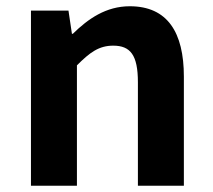

<svg xmlns="http://www.w3.org/2000/svg" viewBox="-20 -594 681 614"><path d="M79 0H226V-385C267 -426 296 -448 342 -448C397 -448 421 -418 421 -331V0H568V-349C568 -490 516 -574 395 -574C319 -574 262 -534 213 -486H210L199 -560H79Z"/></svg>

Font: Noto Sans JP
Style: Bold
Weight: 700
Designer: Ryoko NISHIZUKA  (kana, bopomofo & ideographs); Paul D. Hunt (Latin, Greek & Cyrillic); Sandoll Communications , Soo-you
Foundry: Adobe
Version: Version 2.002;hotconv 1.0.116;makeotfexe 2.5.65601